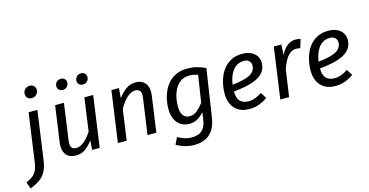

<svg xmlns="http://www.w3.org/2000/svg" viewBox="-165 -1239 3679 1915"><g transform="rotate(-15 1674.5 -282.0)"><path d="M-45 213 -71 144Q-35 128 -8.5 109.5Q18 91 35.5 59Q53 27 61 -29L131 -527H222L152 -29Q142 45 117.5 89Q93 133 53.5 160.5Q14 188 -45 213ZM199 -655Q172 -655 156 -671.5Q140 -688 140 -712Q140 -741 160 -760.5Q180 -780 209 -780Q236 -780 252 -763.5Q268 -747 268 -723Q268 -694 248 -674.5Q228 -655 199 -655Z M479 12Q409 12 375.5 -31.5Q342 -75 352 -152L405 -527H496L444 -156Q437 -102 450.5 -81Q464 -60 499 -60Q532 -60 560.5 -78.5Q589 -97 614 -125.5Q639 -154 659 -184L707 -527H798L724 0H646L653 -97Q616 -47 575 -17.5Q534 12 479 12ZM518 -654Q495 -654 480 -668.5Q465 -683 465 -705Q465 -732 483 -749.5Q501 -767 528 -767Q551 -767 566 -752.5Q581 -738 581 -716Q581 -689 563 -671.5Q545 -654 518 -654ZM726 -654Q703 -654 688 -668.5Q673 -683 673 -705Q673 -732 691 -749.5Q709 -767 736 -767Q759 -767 774 -752.5Q789 -738 789 -716Q789 -689 771 -671.5Q753 -654 726 -654Z M1239 -539Q1305 -539 1338.5 -494Q1372 -449 1361 -370L1309 0H1218L1270 -368Q1278 -424 1261 -443Q1244 -462 1214 -462Q1181 -462 1150.5 -441Q1120 -420 1094 -387Q1068 -354 1047 -316L1003 0H912L986 -527H1064L1056 -424Q1093 -476 1137.5 -507.5Q1182 -539 1239 -539Z M1772 -539Q1824 -539 1868.5 -527.5Q1913 -516 1958 -494L1885 -12Q1873 73 1839.5 123Q1806 173 1756 194.5Q1706 216 1644 216Q1597 216 1548.5 202Q1500 188 1462 165L1497 95Q1521 109 1559.5 123Q1598 137 1639 137Q1674 137 1706.5 126.5Q1739 116 1763 83.5Q1787 51 1796 -13L1805 -80Q1776 -45 1737.5 -22.5Q1699 0 1655 0Q1602 0 1564 -24.5Q1526 -49 1506 -93.5Q1486 -138 1486 -198Q1486 -245 1496 -293.5Q1506 -342 1527 -386Q1548 -430 1581.5 -464.5Q1615 -499 1662.5 -519Q1710 -539 1772 -539ZM1772 -466Q1722 -466 1686 -442.5Q1650 -419 1627.5 -379.5Q1605 -340 1594.5 -292.5Q1584 -245 1584 -197Q1584 -154 1595 -126.5Q1606 -99 1626.5 -86Q1647 -73 1674 -73Q1718 -73 1752.5 -102Q1787 -131 1818 -172L1861 -449Q1839 -458 1819 -462Q1799 -466 1772 -466Z M2338 -539Q2394 -539 2431 -520Q2468 -501 2486.5 -470.5Q2505 -440 2505 -405Q2505 -348 2476.5 -310.5Q2448 -273 2398.5 -250Q2349 -227 2284.5 -214.5Q2220 -202 2149 -195L2158 -265Q2217 -271 2263.5 -280.5Q2310 -290 2342.5 -305.5Q2375 -321 2392 -344.5Q2409 -368 2409 -402Q2409 -415 2403 -429.5Q2397 -444 2381.5 -455Q2366 -466 2337 -466Q2296 -466 2266.5 -449Q2237 -432 2217 -403.5Q2197 -375 2185 -340Q2173 -305 2168 -269.5Q2163 -234 2163 -202Q2163 -126 2194.5 -95.5Q2226 -65 2277 -65Q2314 -65 2348 -77Q2382 -89 2418 -114L2457 -52Q2414 -21 2367.5 -4.5Q2321 12 2268 12Q2204 12 2159 -14Q2114 -40 2090.5 -88Q2067 -136 2067 -202Q2067 -245 2076 -292Q2085 -339 2104.5 -383Q2124 -427 2156 -462Q2188 -497 2233 -518Q2278 -539 2338 -539Z M2888 -539Q2902 -539 2915.5 -537Q2929 -535 2941 -532L2914 -443Q2903 -446 2893.5 -447Q2884 -448 2871 -448Q2837 -448 2810 -428Q2783 -408 2761 -370.5Q2739 -333 2720 -279L2680 0H2589L2663 -527H2741L2735 -419Q2765 -481 2805 -510Q2845 -539 2888 -539Z M3226 -539Q3282 -539 3319 -520Q3356 -501 3374.5 -470.5Q3393 -440 3393 -405Q3393 -348 3364.5 -310.5Q3336 -273 3286.5 -250Q3237 -227 3172.5 -214.5Q3108 -202 3037 -195L3046 -265Q3105 -271 3151.5 -280.5Q3198 -290 3230.5 -305.5Q3263 -321 3280 -344.5Q3297 -368 3297 -402Q3297 -415 3291 -429.5Q3285 -444 3269.5 -455Q3254 -466 3225 -466Q3184 -466 3154.5 -449Q3125 -432 3105 -403.5Q3085 -375 3073 -340Q3061 -305 3056 -269.5Q3051 -234 3051 -202Q3051 -126 3082.5 -95.5Q3114 -65 3165 -65Q3202 -65 3236 -77Q3270 -89 3306 -114L3345 -52Q3302 -21 3255.5 -4.5Q3209 12 3156 12Q3092 12 3047 -14Q3002 -40 2978.5 -88Q2955 -136 2955 -202Q2955 -245 2964 -292Q2973 -339 2992.5 -383Q3012 -427 3044 -462Q3076 -497 3121 -518Q3166 -539 3226 -539Z"/></g></svg>

Font: Fira Sans Variable
Style: Italic
Weight: 397
Italic angle: -8°
Designer: Carrois Corporate & Edenspiekermann AG
Foundry: Carrois Corporate GbR & Edenspiekermann AG
Version: Version 4.202